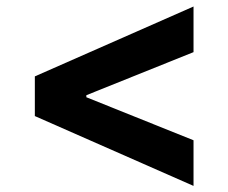

<svg xmlns="http://www.w3.org/2000/svg" viewBox="-20 -594 720 605"><path d="M89.8 -228.3 589.8 -8.2V-152L252.1 -287.6V-294L589.8 -429.7V-573.5L89.8 -353.3Z"/></svg>

Font: GiG Sans
Style: Bold
Weight: 700
Designer: Andreas Faust
Version: Version 1.100;FEAKit 1.0